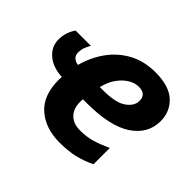

<svg xmlns="http://www.w3.org/2000/svg" viewBox="-132 -735 924 924"><g transform="rotate(45 330.5 -273.0)"><path d="M364 10Q268 10 208 -42.5Q148 -95 148 -201Q148 -206 148.5 -213Q149 -220 149 -221Q83 -225 46.5 -258Q10 -291 10 -337Q10 -386 38 -426H142Q135 -414 128 -397.5Q121 -381 121 -360Q121 -340 133.5 -329.5Q146 -319 163 -317Q181 -384 219.5 -438Q258 -492 316.5 -524Q375 -556 453 -556Q545 -556 590.5 -514Q636 -472 636 -407Q636 -321 558.5 -269Q481 -217 322 -217H297Q296 -211 296 -206.5Q296 -202 296 -197Q296 -153 321.5 -127Q347 -101 393 -101Q436 -101 471 -111Q506 -121 554 -143V-32Q511 -11 467 -0.5Q423 10 364 10ZM313 -316H335Q420 -316 457.5 -342.5Q495 -369 495 -404Q495 -450 444 -450Q417 -450 390 -433Q363 -416 342.5 -386Q322 -356 313 -316Z"/></g></svg>

Font: Noto IKEA Latin
Style: Bold Italic
Weight: 700
Italic angle: -12°
Designer: Monotype Design Team
Foundry: Monotype Imaging Inc.
Version: Version 1.0